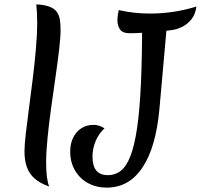

<svg xmlns="http://www.w3.org/2000/svg" viewBox="-20 -822 918 878"><path d="M257 -684Q257 -652 250.5 -596Q244 -540 234 -471Q224 -402 214 -330Q204 -258 197.5 -192.5Q191 -127 191 -78Q191 -2 205 31Q163 16 138.5 -5.5Q114 -27 103 -57.5Q92 -88 92 -129Q92 -160 98 -211.5Q104 -263 112.5 -327Q121 -391 129.5 -460Q138 -529 144 -596Q150 -663 150 -720Q150 -741 149 -762Q148 -783 146 -802Q185 -800 207.5 -791Q230 -782 240.5 -766.5Q251 -751 254 -730.5Q257 -710 257 -684ZM468 36Q420 36 382 15Q344 -6 322.5 -43.5Q301 -81 301 -129Q301 -165 314.5 -192.5Q328 -220 352 -235.5Q376 -251 407 -251Q435 -251 458 -235Q433 -213 418 -178.5Q403 -144 403 -106Q403 -63 420.5 -42Q438 -21 474 -21Q507 -21 532.5 -41Q558 -61 576.5 -108.5Q595 -156 607 -237.5Q619 -319 624.5 -441Q630 -563 630 -733L746 -738L709 -323Q693 -148 631.5 -56Q570 36 468 36ZM574 -670Q540 -670 528.5 -688Q517 -706 517 -728Q517 -742 519 -754.5Q521 -767 523 -776Q562 -767 597.5 -763.5Q633 -760 667 -760Q720 -760 773 -768Q826 -776 878 -792Q874 -757 855.5 -734Q837 -711 814.5 -700Q792 -689 775 -686Q751 -682 713.5 -678.5Q676 -675 638 -672.5Q600 -670 574 -670Z"/></svg>

Font: Merienda
Style: Regular
Weight: 400
Designer: Eduardo Rodriguez Tunni
Foundry: Eduardo Rodriguez Tunni
Version: Version 2.001